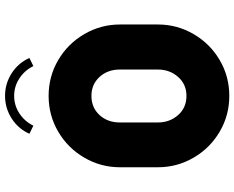

<svg xmlns="http://www.w3.org/2000/svg" viewBox="-106 -826 951 780"><g transform="rotate(-90 370.0 -436.5)"><path d="M524 -793Q504 -838 462 -865Q420 -892 370 -892Q320 -892 278 -865Q236 -838 216 -793L249 -777Q266 -812 298.5 -833.5Q331 -855 370 -855Q409 -855 441.5 -833.5Q474 -812 491 -777ZM370 -715Q449 -715 515.5 -676Q582 -637 621 -570Q660 -503 660 -425V-271Q660 -193 621 -126Q582 -59 515.5 -20Q449 19 370 19Q291 19 224.5 -20Q158 -59 119 -126Q80 -193 80 -271V-425Q80 -503 119 -570Q158 -637 224.5 -676Q291 -715 370 -715ZM370 -155Q417 -155 447 -189Q477 -223 477 -271V-426Q477 -475 447 -508Q417 -541 370 -541Q322 -541 292 -508Q262 -475 262 -426V-271Q262 -223 292 -189Q322 -155 370 -155Z"/></g></svg>

Font: Major Mono Display
Style: Regular
Weight: 400
Designer: Emre Parlak
Foundry: Emre Parlak
Version: Version 2.000; ttfautohint (v1.8) -l 8 -r 50 -G 200 -x 14 -D